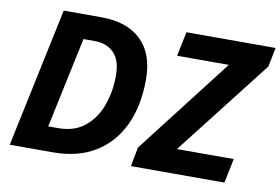

<svg xmlns="http://www.w3.org/2000/svg" viewBox="-76 -841 1414 969"><g transform="rotate(10 631.5 -357.0)"><path d="M25.9 0 176.8 -713.9H370.1Q501.5 -713.9 573.7 -644.5Q646 -575.2 646 -443.8Q646 -308.6 599.4 -208.7Q552.7 -108.9 463.4 -54.4Q374 0 246.1 0ZM201.2 -125H252.9Q335 -125 388.2 -168.5Q441.4 -211.9 467.3 -282.7Q493.2 -353.5 493.2 -436Q493.2 -514.6 456.5 -552.2Q419.9 -589.8 356 -589.8H299.8ZM647 0 665.5 -98.1 1044.9 -588.9H779.8L805.7 -713.9H1262.7L1242.7 -615.2L860.8 -125H1151.9L1126 0Z"/></g></svg>

Font: Open Sans
Style: Bold Italic
Weight: 700
Italic angle: -12°
Designer: Monotype Design Team
Foundry: Monotype Imaging Inc.
Version: Version 3.003; ttfautohint (v1.8.4)